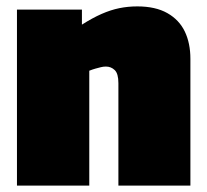

<svg xmlns="http://www.w3.org/2000/svg" viewBox="-20 -580 647 600"><path d="M33 0V-550H236V-503Q269 -524 297.5 -536.5Q326 -549 353 -554.5Q380 -560 409 -560Q466 -560 503 -539Q540 -518 557.5 -481.5Q575 -445 575 -396V0H350V-320Q350 -350 338.5 -361Q327 -372 311 -372Q303 -372 295 -370Q287 -368 278 -365.5Q269 -363 259 -359V0Z"/></svg>

Font: Georama ExtraCondensed Thin Black
Style: Regular
Weight: 900
Version: Version 1.001